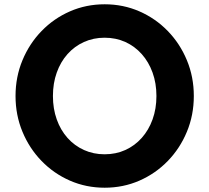

<svg xmlns="http://www.w3.org/2000/svg" viewBox="-20 -860 976 896"><path d="M468.5 16Q382 16 306.5 -17Q231 -50 174 -108.8Q117 -167.5 84.8 -245.2Q52.5 -323 52.5 -412Q52.5 -501 84.8 -578.8Q117 -656.5 174 -715.2Q231 -774 306.5 -807Q382 -840 468.5 -840Q555 -840 630.5 -807Q706 -774 763 -715.2Q820 -656.5 852.2 -578.8Q884.5 -501 884.5 -412Q884.5 -323 852.2 -245.2Q820 -167.5 763 -108.8Q706 -50 630.5 -17Q555 16 468.5 16ZM468 -140Q521 -140 565 -160Q609 -180 641.5 -216.5Q674 -253 692 -302.8Q710 -352.5 710 -412Q710 -471.5 692 -521.2Q674 -571 641.5 -607.5Q609 -644 565 -664Q521 -684 468 -684Q416 -684 371.8 -664Q327.5 -644 295 -607.5Q262.5 -571 244.8 -521.2Q227 -471.5 227 -412Q227 -352.5 244.8 -302.8Q262.5 -253 295 -216.5Q327.5 -180 371.8 -160Q416 -140 468 -140Z"/></svg>

Font: Spartan Thin
Style: Bold
Weight: 700
Version: Version 1.004